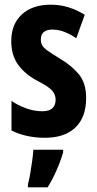

<svg xmlns="http://www.w3.org/2000/svg" viewBox="-20 -577 414 818"><path d="M347 -160Q347 -77 301 -33.5Q255 10 172 10Q91 10 29 -21V-147Q55 -129 90 -116Q125 -103 160 -103Q217 -103 217 -153Q217 -173 202.5 -190.5Q188 -208 135 -235Q84 -263 56 -303Q28 -343 28 -402Q28 -474 73 -515.5Q118 -557 196 -557Q236 -557 271.5 -546Q307 -535 341 -514L305 -414Q282 -430 256 -440.5Q230 -451 203 -451Q154 -451 154 -408Q154 -394 160 -383.5Q166 -373 183 -361Q200 -349 234 -328Q284 -299 315.5 -261Q347 -223 347 -160ZM249 72Q238 110 220.5 149.5Q203 189 183 221H99V208Q104 191 108.5 164Q113 137 117 109Q121 81 122 61H249Z"/></svg>

Font: Noto Sans Myanmar ExtraCondensed
Style: Bold
Weight: 700
Width: 2
Designer: Monotype Design Team
Foundry: Monotype Imaging Inc.
Version: Version 2.107; ttfautohint (v1.8.4.7-5d5b)